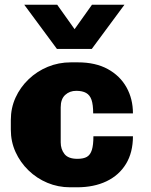

<svg xmlns="http://www.w3.org/2000/svg" viewBox="-20 -786 640 816"><path d="M278 10Q227 10 181.5 -9Q136 -28 101 -62Q66 -96 46 -140Q26 -184 26 -235V-276Q26 -327 46 -371Q66 -415 101.5 -449Q137 -483 183 -502Q229 -521 281 -521H311Q386 -521 438 -492.5Q490 -464 517.5 -415Q545 -366 545 -304H376Q376 -341 369 -361.5Q362 -382 346 -391Q330 -400 304 -400Q276 -400 257 -382.5Q238 -365 238 -330V-181Q238 -152 254 -131.5Q270 -111 309 -111Q335 -111 349.5 -119.5Q364 -128 370.5 -149Q377 -170 377 -207H545Q545 -138 515.5 -89.5Q486 -41 432.5 -15.5Q379 10 307 10ZM509 -766 370 -578H222L83 -766H223L297 -662L371 -766Z"/></svg>

Font: Chivo Mono Medium Black
Style: Regular
Weight: 900
Monospace: yes
Version: Version 1.008